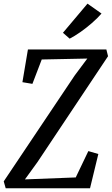

<svg xmlns="http://www.w3.org/2000/svg" viewBox="-30 -1008 598 1028"><path d="M0.5 0 -10 -37 370 -604 437.5 -694.5 193.5 -689.5 143.5 -559 90 -568 119.5 -743H539.5L548.5 -707L170.5 -140L103.5 -47.5L375.5 -58L443 -199L496.5 -183.5L452 0ZM343 -801 307 -832.5 438.5 -988.5 513.5 -935.5Q491.5 -910 461.2 -883.8Q431 -857.5 399.8 -835.8Q368.5 -814 343 -801Z"/></svg>

Font: Merriweather 24pt SemiCondensed
Style: Italic
Weight: 400
Width: 4
Italic angle: -7.8°
Designer: Eben Sorkin
Foundry: Eben Sorkin
Version: Version 2.101